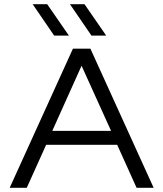

<svg xmlns="http://www.w3.org/2000/svg" viewBox="-20 -891 775 911"><path d="M709 0H628L536 -204H199L107 0H26L326 -660H409ZM228 -270H507L367 -579ZM204 -871 307 -722H237L135 -871ZM381 -871 484 -722H414L312 -871Z"/></svg>

Font: Nata Sans
Style: Regular
Weight: 400
Designer: Daniel Uzquiano Cruz
Version: Version 1.001